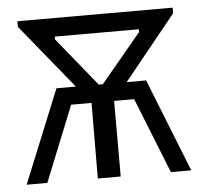

<svg xmlns="http://www.w3.org/2000/svg" viewBox="-43 -565 648 610"><g transform="rotate(-5 280.5 -260.0)"><path d="M246 -241 245 0H318V-241H382L478 0H543L425 -297H363L529 -502V-520H34V-502L201 -297H139L18 0H84L181 -241ZM148 -452V-461H416V-452L287 -297H274Z"/></g></svg>

Font: Non Bureau Light
Style: Regular
Weight: 300
Designer: Jona Saucedo
Foundry: Non Foundry
Version: Version 1.000;FEAKit 1.0